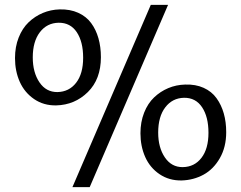

<svg xmlns="http://www.w3.org/2000/svg" viewBox="-20 -767 989 787"><path d="M276.9 0 598.1 -747.1H668.9L347.7 0ZM210.4 -335Q159.2 -334 119.9 -360.8Q80.6 -387.7 61 -431.6Q41.5 -475.6 41.5 -528.8Q41.5 -575.2 56.6 -613.3Q71.8 -651.4 97.4 -675.8Q123 -700.2 155.5 -713.9Q188 -727.5 224.6 -728.5Q267.6 -729.5 300.5 -714.6Q333.5 -699.7 353.5 -672.6Q373.5 -645.5 383.5 -610.1Q393.6 -574.7 393.6 -532.7Q393.6 -442.4 340.1 -389.6Q286.6 -336.9 210.4 -335ZM215.3 -389.6Q263.2 -390.6 292 -427.7Q320.8 -464.8 320.8 -530.3Q320.8 -595.7 294.7 -635Q268.6 -674.3 220.2 -673.8Q172.4 -672.9 143.3 -634.8Q114.3 -596.7 114.3 -531.7Q114.3 -470.2 141.6 -429.7Q168.9 -389.2 215.3 -389.6ZM724.6 -27.3Q673.3 -26.4 634 -53Q594.7 -79.6 575.2 -123.5Q555.7 -167.5 555.7 -220.7Q555.7 -267.1 570.8 -305.2Q585.9 -343.3 611.6 -367.7Q637.2 -392.1 669.7 -405.8Q702.1 -419.4 738.8 -420.4Q781.7 -421.9 814.7 -407Q847.7 -392.1 867.4 -364.7Q887.2 -337.4 897.2 -302.2Q907.2 -267.1 907.2 -225.1Q907.2 -164.1 881.1 -118.7Q855 -73.2 814.2 -51Q773.4 -28.8 724.6 -27.3ZM729 -82Q776.9 -82.5 805.7 -119.9Q834.5 -157.2 834.5 -222.7Q834.5 -288.1 808.3 -327.4Q782.2 -366.7 734.4 -366.2Q686.5 -365.2 657.5 -327.1Q628.4 -289.1 628.4 -223.6Q628.4 -162.1 655.8 -121.8Q683.1 -81.5 729 -82Z"/></svg>

Font: HaufeMerriweatherSansLt
Style: Regular
Weight: 300
Designer: Eben Sorkin
Foundry: Eben Sorkin
Version: Version 1.56